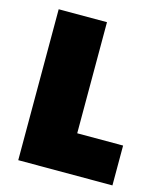

<svg xmlns="http://www.w3.org/2000/svg" viewBox="-98 -696 641 768"><g transform="rotate(15 222.5 -312.5)"><path d="M50 0V-625H250V-165H440V0Z"/></g></svg>

Font: Changa ExtraBold
Style: Regular
Weight: 800
Designer: Eduardo Rodriguez Tunni
Foundry: Eduardo Rodriguez Tunni
Version: Version 3.002; ttfautohint (v1.8.2)